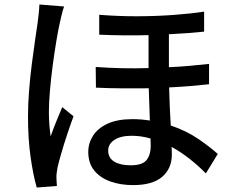

<svg xmlns="http://www.w3.org/2000/svg" viewBox="-20 -794 1040 857"><path d="M266.1 -765.1Q260.7 -751.5 254.9 -726.6Q249 -701.7 246.1 -688Q239.3 -657.7 231 -607.9Q222.7 -558.1 215.1 -500.7Q207.5 -443.4 202.9 -388.7Q198.2 -334 198.2 -293.9Q198.2 -267.1 200.2 -240Q202.1 -212.9 206.1 -185.1Q216.3 -215.8 231.2 -251.7Q246.1 -287.6 257.8 -315.9L308.1 -274.9Q294.4 -237.8 280 -194.6Q265.6 -151.4 254.2 -111.8Q242.7 -72.3 236.8 -46.9Q234.9 -36.6 233.2 -23.2Q231.4 -9.8 231.9 -1Q231.9 6.3 232.7 16.6Q233.4 26.9 233.9 36.1L144 43Q128.4 -10.3 116.7 -91.6Q105 -172.9 105 -274.9Q105 -330.6 109.9 -390.9Q114.7 -451.2 122.1 -508.8Q129.4 -566.4 136.5 -614.3Q143.6 -662.1 147.9 -691.9Q150.4 -710 152.8 -732.7Q155.3 -755.4 155.8 -773.9ZM651.9 -175.8Q609.9 -188 567.9 -188Q519 -188 491 -169.7Q462.9 -151.4 462.9 -122.1Q462.9 -88.9 490 -72.5Q517.1 -56.2 563 -56.2Q615.7 -56.2 634.3 -79.8Q652.8 -103.5 652.8 -142.1ZM422.9 -728Q507.8 -721.2 592.8 -721.4Q677.7 -721.7 754.4 -727.3Q831.1 -732.9 891.1 -742.2V-652.8Q824.2 -645.5 733.9 -641.1V-494.1Q782.2 -496.1 827.4 -500.2Q872.6 -504.4 913.1 -508.8V-418Q874.5 -413.6 829.6 -409.9Q784.7 -406.2 734.9 -403.8Q735.8 -358.9 737.8 -315.9Q739.7 -272.9 742.2 -233.9Q813.5 -209.5 866 -173.3Q918.5 -137.2 952.1 -106.9L898.9 -20Q864.3 -55.2 825.7 -85.4Q787.1 -115.7 746.1 -138.2L747.1 -105Q747.1 -42 704.1 -4.9Q661.1 32.2 574.2 32.2Q517.6 32.2 472.2 15.9Q426.8 -0.5 400.4 -33.2Q374 -65.9 374 -116.2Q374 -154.8 395.3 -188.2Q416.5 -221.7 460.2 -241.9Q503.9 -262.2 570.8 -262.2Q611.3 -262.2 648.9 -255.9L644 -399.9Q586.4 -399.4 526.9 -399.7Q467.3 -399.9 408.2 -402.8L407.2 -495.1Q466.8 -490.7 526.4 -489.5Q585.9 -488.3 643.1 -490.2V-637.2Q589.8 -635.7 534.2 -636.2Q478.5 -636.7 422.9 -639.2Z"/></svg>

Font: Source Han Sans CN Medium
Style: Regular
Weight: 500
Designer: Ryoko NISHIZUKA  (kana, bopomofo & ideographs); Paul D. Hunt (Latin, Greek & Cyrillic); Sandoll Communications , Soo-you
Foundry: Adobe
Version: Version 2.004;hotconv 1.0.118;makeotfexe 2.5.65603